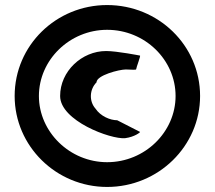

<svg xmlns="http://www.w3.org/2000/svg" viewBox="-20 -732 852 760"><path d="M38 -352C38 -154 202 8 404 8C607 8 772 -154 772 -352C772 -552 607 -712 404 -712C202 -712 38 -552 38 -352ZM134 -352C134 -495 256 -614 404 -614C554 -614 675 -495 675 -352C675 -210 554 -90 404 -90C256 -90 134 -210 134 -352ZM218 -352C218 -254 418 -180 475 -185C514 -190 538 -210 534 -210L444 -256C416 -256 378 -272 358 -302C332 -331 334 -378 362 -406C362 -434 452 -457 478 -457C499 -457 519 -454 519 -458C519 -464 538 -512 534 -512C534 -512 443 -530 400 -530C304 -530 218 -450 218 -352Z"/></svg>

Font: Ampere
Style: Regular
Weight: 400
Version: Version 1